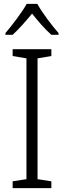

<svg xmlns="http://www.w3.org/2000/svg" viewBox="-20 -967 329 987"><path d="M172 -947H117C93 -903 42 -837 8 -797V-788H45C77 -817 114 -860 145 -897C175 -859 211 -817 244 -788H281V-797C249 -833 196 -902 172 -947ZM244 0V-35L173 -46V-667L244 -679V-714H45V-679L116 -667V-46L45 -35V0Z"/></svg>

Font: Noto Sans Malayalam SemiCondensed Light
Style: Regular
Weight: 300
Width: 4
Designer: Jelle Bosma - Monotype Design Team
Foundry: Monotype Imaging Inc.
Version: Version 2.104